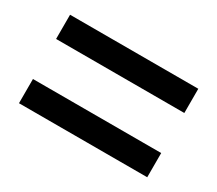

<svg xmlns="http://www.w3.org/2000/svg" viewBox="-70 -619 652 577"><g transform="rotate(30 256.5 -330.5)"><path d="M34 -177V-261H479V-177ZM34 -400V-484H479V-400Z"/></g></svg>

Font: TypoPRO Source Sans Pro
Style: Regular
Weight: 600
Designer: Paul D. Hunt
Foundry: Adobe Systems Incorporated
Version: Version 2.020;PS 2.000;hotconv 1.0.86;makeotf.lib2.5.63406